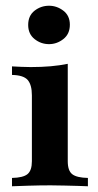

<svg xmlns="http://www.w3.org/2000/svg" viewBox="-20 -649 343 669"><path d="M21.8 0V-29Q60.5 -29.8 75.8 -42.3Q91.1 -54.8 91.1 -87.1V-316.9Q91.1 -353.2 76.6 -370.2Q62.1 -387.1 21.8 -387.9V-417.7Q37.9 -416.9 54.4 -416.1Q71 -415.3 87.1 -415.3Q124.2 -415.3 156.5 -418.1Q188.7 -421 216.1 -426.6V-87.1Q216.1 -54 231.9 -41.9Q247.6 -29.8 286.3 -29V0Q274.2 -0.8 252.8 -1.2Q231.5 -1.6 206.5 -2.4Q181.5 -3.2 156.5 -3.2Q118.5 -3.2 79.8 -2Q41.1 -0.8 21.8 0ZM150.8 -495.2Q122.6 -495.2 100.4 -512.9Q78.2 -530.6 78.2 -562.1Q78.2 -594.4 100.4 -611.7Q122.6 -629 150.8 -629Q178.2 -629 200.8 -611.7Q223.4 -594.4 223.4 -562.9Q223.4 -530.6 200.8 -512.9Q178.2 -495.2 150.8 -495.2Z"/></svg>

Font: Playfair 5pt SemiExpanded Light ExtraBold
Style: Regular
Weight: 800
Version: Version 2.001;gftools[0.9.30]